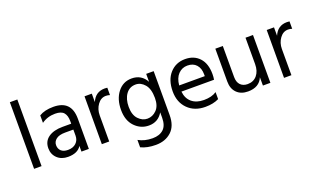

<svg xmlns="http://www.w3.org/2000/svg" viewBox="-90 -1223 3188 1931"><g transform="rotate(-20 1504.0 -257.0)"><path d="M158 3H78V-710H158Z M465 -59Q520 -59 552 -89.5Q584 -120 584 -168V-233H496Q432 -233 399.5 -208Q367 -183 367 -144.5Q367 -106 392 -82.5Q417 -59 465 -59ZM585 -58Q546 7 442 7Q371 7 327 -35Q283 -77 283 -142Q283 -216 339 -256Q395 -296 492 -296H584V-323Q584 -384 557 -415Q530 -446 465 -446Q383 -446 320 -401V-481Q378 -517 472 -517Q664 -517 664 -321V3H585Z M882 3H803L804 -509H882V-419Q922 -514 1021 -514Q1039 -514 1049 -512V-433Q1028 -440 1006 -440Q953 -440 917.5 -391Q882 -342 882 -277Z M1544 -39Q1544 78 1479 137Q1414 196 1313 196Q1220 196 1154 164V85Q1219 122 1305 122Q1379 122 1421.5 83Q1464 44 1464 -40V-97Q1413 -11 1314 -11Q1227 -11 1164.5 -75.5Q1102 -140 1102 -254Q1102 -369 1159.5 -442.5Q1217 -516 1309 -516Q1414 -516 1464 -424V-509H1544ZM1185 -257Q1185 -170 1227.5 -125.5Q1270 -81 1323 -81Q1379 -81 1421.5 -124Q1464 -167 1464 -251Q1464 -349 1422.5 -397Q1381 -445 1327 -445Q1261 -445 1223 -393Q1185 -341 1185 -257Z M2057 -23Q1997 7 1912 7Q1796 7 1725 -64Q1654 -135 1654 -251Q1654 -373 1717.5 -444Q1781 -515 1881 -515Q1976 -515 2033 -453.5Q2090 -392 2090 -279Q2090 -246 2085 -220H1736Q1744 -144 1793 -103.5Q1842 -63 1921 -63Q2006 -63 2057 -98ZM1881 -446Q1823 -446 1783 -404.5Q1743 -363 1736 -286H2010V-306Q2010 -370 1976 -408Q1942 -446 1881 -446Z M2607 3H2527V-86Q2488 8 2368 8Q2292 8 2248 -36.5Q2204 -81 2204 -157V-509H2284V-177Q2284 -121 2312.5 -92Q2341 -63 2389 -63Q2452 -63 2489.5 -107.5Q2527 -152 2527 -227V-509H2607Z M2832 3H2753L2754 -509H2832V-419Q2872 -514 2971 -514Q2989 -514 2999 -512V-433Q2978 -440 2956 -440Q2903 -440 2867.5 -391Q2832 -342 2832 -277Z"/></g></svg>

Font: Hind Siliguri Fixed
Style: Regular
Weight: 400
Designer: Jyotish Sonowal
Foundry: Indian Type Foundry
Version: Version 1.001;October 28, 2021;FontCreator 12.0.0.2565 64-bi